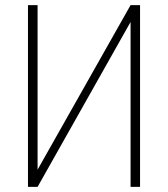

<svg xmlns="http://www.w3.org/2000/svg" viewBox="-20 -731 658 751"><path d="M127 -67.4 490.7 -710.9H527.8V0H490.7V-645L127 0H89.4V-710.9H127Z"/></svg>

Font: Roboto Condensed ExtraLight
Style: Regular
Weight: 250
Designer: Christian Robertson
Foundry: Google
Version: Version 3.008; 2023